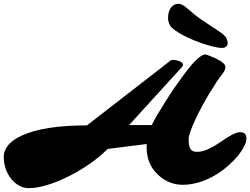

<svg xmlns="http://www.w3.org/2000/svg" viewBox="-25 -954 1313 1007"><path d="M869.1 -910.2Q884.3 -934.1 912.1 -934.1Q927.7 -934.1 952.6 -914.1L994.1 -878.9Q1011.2 -864.7 1032.2 -850.6L1114.3 -795.9Q1154.8 -769.5 1161.9 -755.1Q1168.9 -740.7 1168.9 -726.3Q1168.9 -711.9 1153.8 -705.1Q1149.9 -702.6 1137.2 -702.6Q1124.5 -702.6 1100.3 -708Q1076.2 -713.4 1047.9 -722.4Q1019.5 -731.4 990 -743.7Q960.4 -755.9 934.6 -769.5Q877 -801.3 866.7 -820.8Q856.4 -840.3 856.4 -857.2Q856.4 -874 859.4 -886.7Q862.3 -899.4 869.1 -910.2ZM125.5 32.7Q100.1 32.7 77.4 20.8Q54.7 8.8 36.1 -13.2Q-5.4 -63.5 -5.4 -133.8Q-5.4 -162.6 17.3 -191.7Q40 -220.7 91.8 -244.1Q208 -296.4 431.2 -296.4L839.8 -613.3Q860.4 -629.4 864.3 -632.8Q870.6 -639.6 880.6 -639.6Q890.6 -639.6 900.1 -637.7Q909.7 -635.7 917.5 -632.3Q934.6 -625 934.6 -615.2Q934.6 -608.4 931.2 -604.5L651.9 -297.9H771Q778.8 -315.4 796.9 -346.7L841.8 -419.9Q868.2 -461.9 893.6 -499L942.9 -567.4Q1018.6 -668.5 1052.2 -668.5Q1055.7 -668.5 1078.9 -659.4Q1102.1 -650.4 1118.2 -641.6Q1157.2 -621.1 1157.2 -603Q1157.2 -585.9 1142.1 -567.1Q1127 -548.3 1110.1 -522.9Q1093.3 -497.6 1074 -465.6Q1054.7 -433.6 1035.2 -397.7Q1015.6 -361.8 1000 -328.1Q964.4 -251.5 964.4 -224.4Q964.4 -197.3 968.5 -185.1Q972.7 -172.9 978.5 -167Q987.8 -157.7 1008.3 -157.7Q1028.8 -157.7 1050 -165.3Q1071.3 -172.9 1091.6 -184.3Q1111.8 -195.8 1131.3 -209.2Q1150.9 -222.7 1169.4 -234.4Q1212.4 -260.7 1232.9 -260.7Q1253.4 -260.7 1260.5 -251.2Q1267.6 -241.7 1267.6 -226.6Q1267.6 -211.4 1254.9 -185.8Q1242.2 -160.2 1219.2 -132.8Q1196.3 -105.5 1165 -78.9Q1133.8 -52.2 1096.7 -31.2Q1013.2 15.1 933.1 15.1Q860.8 15.1 805.7 -35.6Q744.1 -91.8 744.1 -180.7Q744.1 -185.1 744.1 -189.5Q744.1 -193.8 744.6 -198.7L540 -172.9Q453.6 -87.9 331.1 -27.3Q208 32.7 125.5 32.7Z"/></svg>

Font: Sarina
Style: Regular
Weight: 400
Designer: James Grieshaber
Foundry: James Grieshaber
Version: Version 1.001